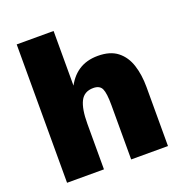

<svg xmlns="http://www.w3.org/2000/svg" viewBox="-132 -844 896 955"><g transform="rotate(-20 316.0 -366.0)"><path d="M61 0V-732.4H256.3V-403.8L247.6 -425.8Q273.9 -483.4 316.7 -512.2Q359.4 -541 419.9 -541Q485.4 -541 523.7 -510.7Q562 -480.5 578.6 -428.7Q595.2 -377 595.2 -313V0H400.4V-287.6Q400.4 -350.6 389.4 -374.5Q378.4 -398.4 344.2 -398.4Q295.9 -398.4 276.1 -359.1Q256.3 -319.8 256.3 -241.2V0Z"/></g></svg>

Font: Schibsted Grotesk Black
Style: Regular
Weight: 900
Designer: Bakken & Baeck AS, Henrik Kongsvoll
Foundry: Schibsted ASA
Version: Version 1.100;gftools[0.9.25]